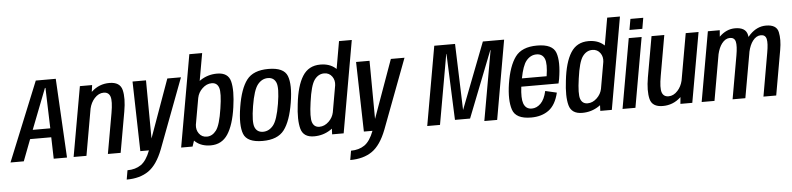

<svg xmlns="http://www.w3.org/2000/svg" viewBox="-81 -1094 6739 1633"><g transform="rotate(-5 3288.0 -277.0)"><path d="M-28.5 0 246.5 -675.5H417L454 0H340.5L335.5 -183.5H155L85 0ZM184 -260H334L323 -606H318.5Z M510.5 0 616 -595.5H720.5L712.5 -538Q714.5 -539.5 716 -541Q780.5 -600.5 867.5 -600.5Q958.5 -600.5 976 -530.8Q993.5 -461 973.5 -347.5L912 0H803L864 -344.5Q881.5 -445.5 868.2 -484Q855 -522.5 812 -522.5Q769 -522.5 733.5 -483.5Q702 -448.5 690 -397.5L620 0Z M1080 0 1065.5 -595.5H1180.5L1184 -99L1362.5 -595.5H1479L1254.5 0Q1204.5 129 1130.5 180Q1056.5 231 943.5 231L957 152.5Q1025 152.5 1073 119.5Q1120.5 86.5 1153.5 0Z M1428.5 0 1567 -785H1676.5L1635 -551Q1639.5 -554 1643.5 -557Q1708 -600 1787 -600Q1882 -600 1901.5 -522.5Q1921 -445 1900.5 -303.5Q1879 -152.5 1827.5 -74.5Q1776 3.5 1681.5 3.5Q1602.5 3.5 1553 -39.5Q1547 -44.5 1542.5 -49.5L1526 0ZM1610 -407.5 1570 -181.5Q1565.5 -139 1587.5 -108Q1611.5 -73.5 1655 -73.5Q1701.5 -73.5 1735.2 -117.8Q1769 -162 1790 -302.5Q1810.5 -434 1795.5 -478.2Q1780.5 -522.5 1734.5 -522.5Q1691 -522.5 1654.5 -487.5Q1619 -454 1610 -407.5Z M2124.5 4.5Q1992.5 4.5 1963.2 -70.2Q1934 -145 1959 -299Q1984 -454.5 2040.2 -528Q2096.5 -601.5 2225 -601.5Q2357 -601.5 2386.2 -527Q2415.5 -452.5 2390.5 -299Q2365 -143.5 2309 -69.5Q2253 4.5 2124.5 4.5ZM2135 -73Q2185.5 -73 2222 -117.5Q2258.5 -162 2281 -298.5Q2303.5 -434.5 2284.2 -479.5Q2265 -524.5 2214.5 -524.5Q2164 -524.5 2127.5 -479.8Q2091 -435 2068.5 -298.5Q2046 -162.5 2065 -117.8Q2084 -73 2135 -73Z M2717.5 0 2719.5 -48.5Q2713.5 -44 2707 -39.5Q2643 3.5 2564 3.5Q2472.5 3.5 2452 -71.8Q2431.5 -147 2448.5 -282Q2465.5 -437 2517 -518.5Q2568.5 -600 2668.5 -600Q2747.5 -600 2797 -557Q2800.5 -554 2804 -550.5L2845 -785H2954L2816 0ZM2739.5 -185.5 2779.5 -413.5Q2785 -456 2763 -487.5Q2738.5 -522.5 2695 -522.5Q2645 -522.5 2611.5 -476.8Q2578 -431 2559 -290Q2540 -159 2555.8 -116.2Q2571.5 -73.5 2616 -73.5Q2659.5 -73.5 2696 -108.5Q2730 -141 2739.5 -185.5Z M2988.5 0 2974 -595.5H3089L3092.5 -99L3271 -595.5H3387.5L3163 0Q3113 129 3039 180Q2965 231 2852 231L2865.5 152.5Q2933.5 152.5 2981.5 119.5Q3029 86.5 3062 0Z M3529.5 0 3648.5 -675H3826L3845 -110.5H3845.5L4063.5 -675H4245L4126.5 0H4017L4122.5 -596.5H4120L3898 -31.5H3769L3746 -596.5H3744L3638.5 0Z M4417 5Q4285.5 5 4258.8 -77Q4232 -159 4253 -297Q4276.5 -447.5 4332.8 -524Q4389 -600.5 4519.5 -600.5Q4651.5 -600.5 4678.8 -524Q4706 -447.5 4681.5 -300Q4678 -279 4673.5 -263.5H4355.5Q4343.5 -165 4359 -121.5Q4377 -70.5 4429 -70.5Q4470.5 -70.5 4504.8 -104.2Q4539 -138 4555 -209.5L4652.5 -187Q4627.5 -83 4567.2 -39Q4507 5 4417 5ZM4367 -333.5H4578Q4594.5 -439 4577 -481.5Q4558.5 -526 4508 -526Q4456.5 -526 4419.5 -480.5Q4387.5 -440.5 4367 -333.5Z M5007 0 5009 -48.5Q5003 -44 4996.5 -39.5Q4932.5 3.5 4853.5 3.5Q4762 3.5 4741.5 -71.8Q4721 -147 4738 -282Q4755 -437 4806.5 -518.5Q4858 -600 4958 -600Q5037 -600 5086.5 -557Q5090 -554 5093.5 -550.5L5134.5 -785H5243.5L5105.5 0ZM5029 -185.5 5069 -413.5Q5074.5 -456 5052.5 -487.5Q5028 -522.5 4984.5 -522.5Q4934.5 -522.5 4901 -476.8Q4867.5 -431 4848.5 -290Q4829.5 -159 4845.2 -116.2Q4861 -73.5 4905.5 -73.5Q4949 -73.5 4985.5 -108.5Q5019.5 -141 5029 -185.5Z M5197 0 5302 -595.5H5412L5307 0ZM5330.5 -757H5440L5424 -664H5314Z M5691 0 5696.5 -57.5Q5694.5 -56 5692.5 -54Q5628 5 5541 5Q5450 5 5432.8 -64.8Q5415.5 -134.5 5435 -248L5496.5 -595.5H5605.5L5545 -251Q5527 -150 5540.5 -111.5Q5554 -73 5597 -73Q5640 -73 5675 -112Q5706 -146 5718 -196L5788.5 -595.5H5898L5792.5 0Z M5872.5 0 5977.5 -595H6079L6074.5 -540Q6135 -600 6209.5 -600Q6300 -600 6314.5 -535.5Q6316 -526.5 6317.5 -517Q6326 -527.5 6336 -537.5Q6397.5 -600 6473.5 -600Q6564 -600 6578 -535.2Q6592 -470.5 6576.5 -383.5L6509 0H6400L6464.5 -369Q6479 -449 6470.5 -485.5Q6462 -522 6423.5 -522Q6384.5 -522 6354 -482.5Q6327.5 -448 6314 -388.5Q6313.5 -386 6313.5 -383.5L6245.5 0H6136.5L6201.5 -369Q6215.5 -449 6206.8 -485.5Q6198 -522 6159 -522Q6120.5 -522 6090 -482.5Q6064.5 -449.5 6051 -393L5982 0Z"/></g></svg>

Font: Anybody Medium
Style: Italic
Weight: 500
Italic angle: -10°
Designer: Tyler Finck
Foundry: Etcetera Type Company
Version: Version 1.010; ttfautohint (v1.8.3) -l 8 -r 50 -G 200 -x 14 